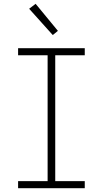

<svg xmlns="http://www.w3.org/2000/svg" viewBox="-20 -988 540 1008"><path d="M75 0V-37H230V-698H75V-735H425V-698H270V-37H425V0ZM257 -804 133 -942 167 -968 284 -826Z"/></svg>

Font: Iosevka Slab Extralight
Style: Regular
Weight: 200
Monospace: yes
Designer: Belleve Invis
Foundry: Belleve Invis
Version: Version 11.1.1; ttfautohint (v1.8.3)